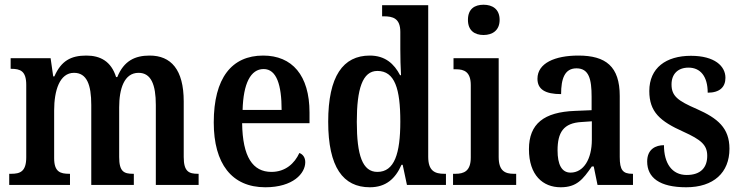

<svg xmlns="http://www.w3.org/2000/svg" viewBox="-20 -782 3136 812"><path d="M19 0H276V-47H273C235 -47 209 -55 209 -113V-315C209 -399 232 -474 293 -474C347 -474 366 -424 366 -338V0H546V-47H543C504 -47 484 -56 484 -118V-328C484 -406 505 -474 566 -474C619 -474 639 -424 639 -338V0H820V-47H817C779 -47 757 -56 757 -118V-353C757 -488 703 -547 613 -547C551 -547 504 -525 476 -456H471C450 -523 404 -547 345 -547C280 -547 239 -525 210 -459H205L194 -536H25V-491H27C66 -491 91 -482 91 -423V-117C91 -56 65 -47 27 -47H19Z M1102 10C1220 10 1271 -49 1271 -96C1271 -117 1260 -130 1246 -135C1226 -91 1187 -55 1128 -55C1049 -55 1006 -118 1004 -261H1289V-306C1289 -464 1215 -547 1093 -547C960 -547 884 -452 884 -264C884 -90 960 10 1102 10ZM1171 -317H1006C1009 -429 1040 -490 1095 -490C1150 -490 1171 -422 1171 -317Z M1544 10C1612 10 1652 -26 1678 -85H1683L1701 0H1866V-47H1859C1819 -47 1791 -59 1791 -119V-760H1596V-713H1603C1641 -713 1673 -705 1673 -647V-575C1673 -539 1674 -497 1676 -464H1672C1647 -512 1609 -547 1544 -547C1431 -547 1368 -460 1368 -267C1368 -75 1431 10 1544 10ZM1576 -55C1513 -55 1489 -125 1489 -267C1489 -406 1513 -482 1576 -482C1650 -482 1673 -406 1673 -268C1673 -132 1648 -55 1576 -55Z M2025 -634C2062 -634 2093 -653 2093 -698C2093 -744 2062 -762 2025 -762C1987 -762 1959 -744 1959 -698C1959 -653 1987 -634 2025 -634ZM1896 0H2163V-47H2153C2117 -47 2089 -58 2089 -118V-536H1898V-489H1909C1943 -489 1971 -478 1971 -422V-116C1971 -58 1942 -47 1906 -47H1896Z M2351 10C2419 10 2445 -23 2483 -78H2491L2507 0H2657V-47H2654C2614 -47 2601 -63 2601 -118V-376C2601 -501 2542 -547 2426 -547C2327 -547 2253 -515 2253 -449C2253 -404 2286 -384 2353 -384C2353 -449 2368 -493 2418 -493C2471 -493 2482 -447 2482 -373V-316L2411 -313C2281 -308 2217 -259 2217 -151C2217 -41 2276 10 2351 10ZM2393 -52C2355 -52 2338 -87 2338 -146C2338 -222 2363 -262 2440 -266L2483 -269V-191C2483 -109 2448 -52 2393 -52Z M2882 10C2998 10 3065 -52 3065 -153C3065 -241 3015 -282 2927 -321C2846 -356 2820 -376 2820 -425C2820 -469 2847 -496 2892 -496C2942 -496 2973 -459 2973 -390C3024 -390 3048 -414 3048 -453C3048 -502 3003 -546 2902 -546C2797 -546 2726 -495 2726 -397C2726 -308 2772 -269 2870 -225C2945 -191 2971 -169 2971 -123C2971 -74 2944 -42 2884 -42C2822 -42 2788 -91 2788 -168C2754 -168 2717 -152 2717 -99C2717 -31 2769 10 2882 10Z"/></svg>

Font: Noto Serif Armenian Condensed SemiBold
Style: Regular
Weight: 600
Width: 3
Designer: Monotype Design Team
Foundry: Monotype Imaging Inc.
Version: Version 2.008